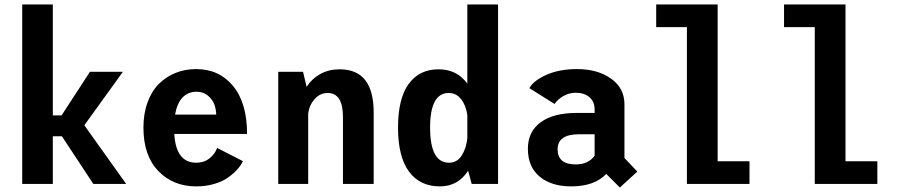

<svg xmlns="http://www.w3.org/2000/svg" viewBox="-20 -820 4030 856"><path d="M396 0 256 -212.5H215.5V0H79V-800H215.5V-305.5H254.5L381 -500H528L356 -261.5L542.5 0Z M1063 -101.5Q1054 -82.5 1037.5 -64.2Q1021 -46 996.2 -28.2Q971.5 -10.5 934.5 0.2Q897.5 11 855 11Q751.5 11 685.5 -57.8Q619.5 -126.5 619.5 -251Q619.5 -314 638 -364.2Q656.5 -414.5 688.5 -446.2Q720.5 -478 762.8 -495Q805 -512 854 -512Q957.5 -512 1019.5 -436.2Q1081.5 -360.5 1081.5 -223H757Q764.5 -94.5 855 -94.5Q889.5 -94.5 914 -114Q938.5 -133.5 948 -160.5ZM856 -411Q819 -411 794.2 -385.8Q769.5 -360.5 760.5 -309H944Q943.5 -332.5 935.5 -354.5Q927.5 -376.5 906.8 -393.8Q886 -411 856 -411Z M1220.5 0V-500H1331L1347 -433Q1370.5 -469.5 1408.2 -490.2Q1446 -511 1494.5 -511Q1646 -511 1646 -318.5V0H1509V-298.5Q1509 -405.5 1441 -405.5Q1406.5 -405.5 1382.5 -378Q1358.5 -350.5 1354 -314V0Z M2200.5 0H2083L2067 -59Q2022.5 11 1941 11Q1852 11 1803.2 -55.2Q1754.5 -121.5 1754.5 -251Q1754.5 -380 1801.8 -445.5Q1849 -511 1935.5 -511Q2017.5 -511 2063.5 -447V-800H2200.5ZM1897.5 -251Q1897.5 -94.5 1982 -94.5Q2017.5 -94.5 2038 -126Q2058.5 -157.5 2063.5 -203.5V-306.5Q2058 -349 2036.2 -377.2Q2014.5 -405.5 1980.5 -405.5Q1897.5 -405.5 1897.5 -251Z M2743.5 16 2683 -44.5Q2629.5 11 2526.5 11Q2438.5 11 2386 -32.5Q2333.5 -76 2333.5 -157Q2333.5 -232.5 2390 -274.5Q2446.5 -316.5 2551 -316.5H2631V-332Q2631 -367 2607.8 -386.8Q2584.5 -406.5 2547 -406.5Q2516.5 -406.5 2490.5 -391Q2464.5 -375.5 2452.5 -356.5L2340 -427Q2360 -462 2417.5 -487Q2475 -512 2552 -512Q2644.5 -512 2704.2 -469.5Q2764 -427 2764 -355V-115.5L2821.5 -55ZM2546.5 -87Q2603.5 -87 2631 -126V-221.5H2562.5Q2466 -221.5 2466 -154.5Q2466 -87 2546.5 -87Z M3179.5 -101H3321.5V0H3042.5V-699H2905.5V-800H3179.5Z M3749.5 -101H3891.5V0H3612.5V-699H3475.5V-800H3749.5Z"/></svg>

Font: League Mono Narrow SemiBold
Style: Regular
Weight: 600
Width: 3
Designer: Tyler Finck
Foundry: The League of Moveable Type / Tyler Finck
Version: Version 2.210